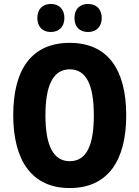

<svg xmlns="http://www.w3.org/2000/svg" viewBox="-20 -942 705 972"><path d="M169 -851C169 -805 197 -780 237 -780C278 -780 306 -806 306 -851C306 -896 278 -922 237 -922C197 -922 169 -897 169 -851ZM357 -851C357 -805 384 -780 426 -780C467 -780 495 -806 495 -851C495 -896 467 -922 426 -922C385 -922 357 -897 357 -851ZM619 -358C619 -588 527 -725 333 -725C142 -725 47 -593 47 -359C47 -130 141 10 333 10C526 10 619 -129 619 -358ZM210 -358C210 -510 249 -591 333 -591C417 -591 455 -512 455 -358C455 -204 417 -126 333 -126C249 -126 210 -207 210 -358Z"/></svg>

Font: Noto Sans Gurmukhi UI Condensed ExtraBold
Style: Regular
Weight: 800
Width: 3
Designer: Jelle Bosma - Monotype Design Team
Foundry: Monotype Imaging Inc.
Version: Version 2.004